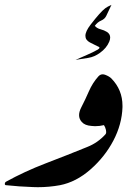

<svg xmlns="http://www.w3.org/2000/svg" viewBox="-20 -779 532 799"><path d="M229.5 -8.3Q184.1 0 137.2 0Q127.4 0 117.2 -0.5Q60.1 -2.4 5.4 -8.3Q0 -8.3 0 -14.2Q0 -19.5 4.4 -22.5Q82 -65.4 169.4 -98.9Q256.8 -132.3 343.3 -167.5Q387.7 -185.1 419.4 -220.7Q421.9 -224.1 421.9 -229.5Q421.9 -233.4 420.9 -238.3Q418 -250.5 412.6 -258.3Q395 -253.9 375.5 -253.9Q368.2 -253.9 360.8 -254.9Q333 -256.8 320.3 -271.5Q309.1 -283.7 309.1 -299.8Q309.1 -314.5 318.4 -332.5Q335 -364.7 350.1 -399.4Q365.2 -434.1 389.2 -460.9Q397 -469.7 407.2 -469.7Q412.1 -469.7 417.5 -467.8Q434.6 -461.4 443.4 -452.6Q489.7 -405.3 489.7 -338.9V-332.5Q487.3 -261.7 451.9 -194.1Q416.5 -126.5 356.7 -74Q296.9 -21.5 229.5 -8.3ZM422.4 -713.4Q416 -699.7 400.9 -693.4Q385.7 -687 374.5 -671.4Q383.3 -661.1 398.4 -657.2Q413.6 -653.3 425.3 -646Q438.5 -637.2 438.5 -623Q438.5 -614.7 434.6 -605.5Q423.3 -578.6 396 -559.1Q372.6 -542 346.9 -538.1Q321.3 -534.2 294.4 -529.8Q317.4 -540 341.3 -550.3Q365.2 -560.5 387.2 -572.8Q394 -577.1 394 -580.6Q394 -582 392.1 -583.5Q383.3 -588.4 372.8 -593Q362.3 -597.7 354 -602.5Q335.4 -612.3 335.4 -629.9Q335.4 -648.4 356.9 -676.3Q397.9 -729.5 418 -744.6Q426.3 -751 443.8 -758.8Z"/></svg>

Font: Aref Ruqaa
Style: Regular
Weight: 400
Designer: Abdullah Aref
Version: Version 1.002